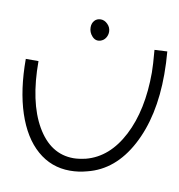

<svg xmlns="http://www.w3.org/2000/svg" viewBox="-60 -309 529 566"><g transform="rotate(10 205.0 -26.5)"><path d="M38 -101Q38 21 79 92Q120 163 189 163Q204 163 226 158Q294 140 333.5 63.5Q373 -13 373 -126Q373 -147 369 -193L407 -195Q410 -161 410 -127Q410 0 363.5 87Q317 174 236 194Q211 201 185 201Q129 201 87 164.5Q45 128 22.5 60Q0 -8 0 -101ZM228 -222Q228 -235 218.5 -244.5Q209 -254 198 -254Q186 -254 179 -246Q172 -238 172 -226Q172 -211 182.5 -199.5Q193 -188 207 -192Q217 -195 222.5 -203.5Q228 -212 228 -222Z"/></g></svg>

Font: Vibes
Style: Regular
Weight: 400
Designer: AbdElmomen Kadhim
Version: Version 1.100